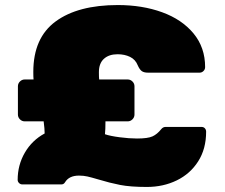

<svg xmlns="http://www.w3.org/2000/svg" viewBox="-20 -731 890 761"><path d="M369 -20Q342 -28 326.5 -31.5Q311 -35 293 -35Q254 -35 238 -9Q233 0 223 0H69Q61 0 55.5 -5.5Q50 -11 50 -18Q50 -77 78.5 -126Q107 -175 157 -202Q157 -220 153 -250H78Q67 -250 59 -258Q51 -266 51 -277V-389Q51 -400 59 -408Q67 -416 78 -416H113Q112 -425 112 -446Q112 -581 200.5 -646Q289 -711 447 -711Q544 -711 622.5 -682.5Q701 -654 747 -598.5Q793 -543 793 -465Q793 -456 786.5 -449.5Q780 -443 771 -443H567Q550 -443 541.5 -449.5Q533 -456 526 -472Q517 -495 495.5 -505.5Q474 -516 446 -516Q412 -516 392 -498Q372 -480 372 -445Q372 -425 373 -416H486Q497 -416 505 -408Q513 -400 513 -389V-277Q513 -266 505 -258Q497 -250 486 -250H398Q398 -217 396 -199Q416 -192 454 -187Q492 -182 523 -182Q566 -182 584.5 -190.5Q603 -199 619 -219Q626 -228 637 -228H778Q787 -228 792 -222.5Q797 -217 797 -209Q797 -141 765.5 -91.5Q734 -42 680.5 -16Q627 10 562 10Q497 10 456 2Q415 -6 369 -20Z"/></svg>

Font: Rubik Mono One
Style: Regular
Weight: 400
Designer: Hubert and Fischer with Elvire Volk Leonovitch (Cyrillic Expansion: Cyreal)
Foundry: Hubert and Fischer with Elvire Volk Leonovitch
Version: Version 2.000